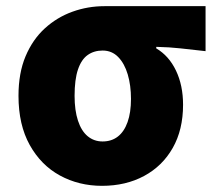

<svg xmlns="http://www.w3.org/2000/svg" viewBox="-20 -589 700 623"><path d="M311 14Q236 14 174.5 -19.5Q113 -53 76.5 -118.5Q40 -184 40 -278Q40 -352 63 -406.5Q86 -461 125.5 -497Q165 -533 215 -551Q265 -569 319 -569H647V-423Q601 -428 566 -432Q531 -436 487 -437V-432Q528 -408 551 -360Q574 -312 574 -249Q574 -168 540.5 -109Q507 -50 447.5 -18Q388 14 311 14ZM313 -130Q342 -130 362.5 -146Q383 -162 394 -193Q405 -224 405 -268Q405 -312 394.5 -347.5Q384 -383 363.5 -404Q343 -425 313 -425Q285 -425 264.5 -410.5Q244 -396 233 -363.5Q222 -331 222 -278Q222 -231 233 -197.5Q244 -164 264.5 -147Q285 -130 313 -130Z"/></svg>

Font: Noto Sans SC Black
Style: Regular
Weight: 900
Designer: Ryoko NISHIZUKA  (kana, bopomofo & ideographs); Paul D. Hunt (Latin, Greek & Cyrillic); Sandoll Communications , Soo-you
Foundry: Adobe
Version: Version 2.004-H2;hotconv 1.0.118;makeotfexe 2.5.65603